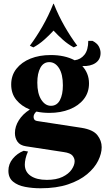

<svg xmlns="http://www.w3.org/2000/svg" viewBox="-20 -774 573 1029"><path d="M197 235Q154 235 114.5 227.5Q75 220 50 199.5Q25 179 25 141Q25 105 48.5 76.5Q72 48 107 34L130 38Q121 58 117 76Q113 94 113 108Q113 147 144.5 168.5Q176 190 231 190Q282 190 315 174Q348 158 364 134.5Q380 111 380 90Q380 74 368.5 60Q357 46 322 41L119 10Q87 5 73.5 -15Q60 -35 60 -61Q60 -96 81 -129.5Q102 -163 140 -187Q95 -205 67.5 -238.5Q40 -272 40 -321Q40 -370 68 -405.5Q96 -441 143.5 -460Q191 -479 252 -479Q327 -479 380 -451Q412 -455 432.5 -480.5Q453 -506 453 -555H476Q501 -542 510 -524.5Q519 -507 519 -490Q519 -455 492 -436.5Q465 -418 421 -420Q438 -402 447.5 -378.5Q457 -355 457 -327Q457 -278 429 -242.5Q401 -207 353 -188Q305 -169 245 -169Q208 -169 175 -176Q160 -163 160 -147Q160 -140 164 -133.5Q168 -127 182 -125L417 -89Q479 -79 502 -49.5Q525 -20 525 15Q525 49 506 87.5Q487 126 447 159.5Q407 193 345 214Q283 235 197 235ZM253 -207Q285 -207 301 -237Q317 -267 317 -317Q317 -376 296.5 -408.5Q276 -441 244 -441Q213 -441 196.5 -411Q180 -381 180 -331Q180 -273 201 -240Q222 -207 253 -207ZM375 -520Q344 -537 317 -561Q290 -585 267 -610Q244 -585 217 -561Q190 -537 159 -520L140 -529Q175 -576 207.5 -632.5Q240 -689 266 -754H268Q294 -689 326.5 -632.5Q359 -576 394 -529Z"/></svg>

Font: Bona Nova SC
Style: Bold
Weight: 700
Designer: Mateusz Machalski
Foundry: Capitalics
Version: Version 4.001; ttfautohint (v1.8.4.7-5d5b)